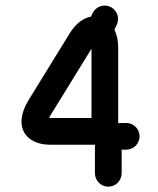

<svg xmlns="http://www.w3.org/2000/svg" viewBox="-20 -681 579 702"><path d="M424.8 -47.4V-133.8H441.9C469.2 -134.3 490.2 -155.8 490.2 -182.6C490.2 -211.4 466.3 -231.9 440.9 -231.4L412.1 -231V-507.3C412.1 -532.7 407.2 -554.2 398.4 -572.3L407.2 -591.3C410.2 -597.7 411.6 -604.5 411.6 -611.8C411.6 -638.7 389.6 -660.6 362.8 -660.6C343.3 -660.6 326.2 -649.4 318.4 -632.3L312.5 -620.1C285.2 -615.2 257.3 -595.7 234.9 -559.1L85 -315.9C24.9 -218.3 74.2 -151.9 162.6 -151.9H327.6C327.1 -148.9 327.1 -146 327.1 -142.1V-47.4C327.1 -20.5 349.1 1.5 376 1.5C402.8 1.5 424.8 -20.5 424.8 -47.4ZM162.6 -249.5C158.7 -249.5 158.7 -250 168 -265.1L314.5 -502.9V-249.5Z"/></svg>

Font: Velvelyne Book
Style: Bold
Weight: 700
Designer: Manon Van der Borght et Mariel Nils
Foundry: Velvetyne
Version: Version 1.070;Glyphs 3.3.1 (3343)